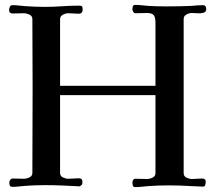

<svg xmlns="http://www.w3.org/2000/svg" viewBox="-20 -758 877 783"><path d="M821 -721Q821 -709 810 -706Q799 -703 785 -704Q771 -705 762 -705Q752 -705 740.5 -699Q729 -693 729 -681V-52Q729 -39 740.5 -33.5Q752 -28 762 -28Q773 -28 783.5 -29Q794 -30 804 -30Q819 -30 819 -17Q819 -10 817 -3.5Q815 3 807 3Q795 3 783.5 2Q772 1 760 1Q714 -2 665 -2Q625 -2 584 1Q571 2 558.5 3.5Q546 5 532 5Q524 5 522 -0.5Q520 -6 520 -13Q520 -19 523 -24Q526 -29 533 -29Q545 -29 556.5 -28.5Q568 -28 579 -28Q590 -28 602 -33.5Q614 -39 614 -52V-370H225V-53Q225 -40 236.5 -34.5Q248 -29 258 -29Q269 -29 280 -30Q291 -31 301 -31Q316 -31 316 -18Q316 -8 314.5 -5.5Q313 -3 305 2Q270 0 234 -1.5Q198 -3 163 -3Q123 -3 82 0Q69 1 56.5 2.5Q44 4 31 4Q22 4 20 -1.5Q18 -7 18 -14Q18 -20 22 -25Q26 -30 32 -30Q43 -30 54.5 -29.5Q66 -29 77 -29Q88 -29 100 -34.5Q112 -40 112 -53Q112 -139 112.5 -225.5Q113 -312 113 -399Q113 -470 112.5 -540Q112 -610 112 -680Q112 -693 100 -698.5Q88 -704 77 -704Q66 -704 54.5 -703.5Q43 -703 32 -703Q17 -703 17 -717Q17 -723 20 -730Q23 -737 31 -737Q44 -737 56.5 -735.5Q69 -734 82 -733Q123 -730 163 -730Q198 -730 233 -732.5Q268 -735 303 -735Q313 -735 315 -731.5Q317 -728 317 -719Q317 -702 300 -702Q290 -702 279.5 -703Q269 -704 258 -704Q248 -704 236.5 -698Q225 -692 225 -680V-408H614Q614 -473 614 -537.5Q614 -602 614 -667Q614 -687 607 -696Q600 -705 579 -705Q568 -705 556.5 -704.5Q545 -704 533 -704Q527 -704 523.5 -709.5Q520 -715 520 -721Q520 -727 522 -732.5Q524 -738 532 -738Q546 -738 558.5 -736.5Q571 -735 584 -734Q601 -733 617.5 -732.5Q634 -732 651 -732H665Q689 -732 713 -732.5Q737 -733 761 -734Q772 -735 784 -736Q796 -737 807 -737Q821 -737 821 -721Z"/></svg>

Font: Kaisei Opti Medium
Style: Regular
Weight: 500
Designer: Font-Kai, 金井和夫
Foundry: KAZUO KANAI
Version: Version 5.003